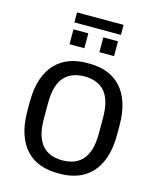

<svg xmlns="http://www.w3.org/2000/svg" viewBox="-141 -1079 981 1187"><g transform="rotate(15 349.5 -485.5)"><path d="M340 10Q283 10 232.5 -7.5Q182 -25 144 -64Q106 -103 84.5 -165Q63 -227 63 -317V-369Q63 -458 85 -520.5Q107 -583 145.5 -621.5Q184 -660 234 -677.5Q284 -695 340 -695H360Q418 -695 468 -677.5Q518 -660 556 -621.5Q594 -583 615.5 -520.5Q637 -458 637 -369V-317Q637 -227 615 -164.5Q593 -102 554.5 -63.5Q516 -25 466 -7.5Q416 10 360 10ZM350 -74Q387 -74 418.5 -84.5Q450 -95 474.5 -120Q499 -145 512.5 -187Q526 -229 526 -293V-391Q526 -455 512.5 -498Q499 -541 474.5 -565.5Q450 -590 418.5 -600.5Q387 -611 350 -611Q314 -611 282 -600.5Q250 -590 225.5 -565.5Q201 -541 187.5 -498.5Q174 -456 174 -392V-294Q174 -230 187.5 -187.5Q201 -145 225.5 -120Q250 -95 281.5 -84.5Q313 -74 350 -74ZM202 -917V-981H500V-917ZM208 -779V-874H303V-779ZM399 -779V-874H493V-779Z"/></g></svg>

Font: Chivo Medium
Style: Regular
Weight: 400
Version: Version 2.002